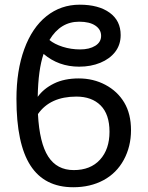

<svg xmlns="http://www.w3.org/2000/svg" viewBox="-20 -785 630 815"><path d="M315.9 -692.9Q236.3 -692.9 189.9 -615.2Q210.9 -597.7 246.1 -586.4Q281.2 -575.2 320.3 -575.2Q359.4 -575.2 384.3 -590.6Q409.2 -606 409.2 -632.8Q409.2 -659.7 384.8 -676.3Q360.4 -692.9 315.9 -692.9ZM304.2 -375Q192.9 -375 141.1 -300.8Q147.5 -178.2 184.6 -120.6Q221.7 -63 293 -63Q364.3 -63 404.5 -107.2Q444.8 -151.4 444.8 -225.6Q444.8 -299.8 407.2 -337.4Q369.6 -375 304.2 -375ZM291 9.8Q168.9 9.8 109.4 -82.3Q49.8 -174.3 49.8 -365.2Q49.8 -485.4 83 -576.4Q116.2 -667.5 177.2 -716.3Q238.3 -765.1 318.4 -765.1Q398.4 -765.1 445.3 -731.2Q492.2 -697.3 492.2 -636.2Q492.2 -595.2 469.2 -565.2Q446.3 -535.2 406 -518.6Q365.7 -502 315.9 -502Q228.5 -502 165 -556.2Q142.1 -489.7 140.1 -374Q165 -408.7 209 -430.4Q252.9 -452.1 314.5 -452.1Q376 -452.1 427.2 -425Q478.5 -397.9 507.3 -349.9Q536.1 -301.8 536.1 -232.4Q536.1 -163.1 505.4 -106.4Q474.6 -49.8 418.9 -20Q363.3 9.8 291 9.8Z"/></svg>

Font: NotoSans
Style: Regular
Weight: 400
Designer: Monotype Design team
Foundry: Monotype Imaging Inc.
Version: Version 1.04